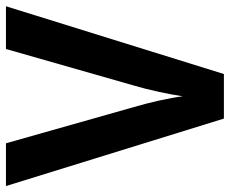

<svg xmlns="http://www.w3.org/2000/svg" viewBox="-82 -672 754 629"><g transform="rotate(-90 294.5 -357.0)"><path d="M589 -714 367 0H221L0 -714H140L259 -294Q270 -257 280 -212.5Q290 -168 294 -135Q299 -168 308.5 -212.5Q318 -257 329 -294L449 -714Z"/></g></svg>

Font: Noto Sans Bengali SemiCondensed SemiBold
Style: Regular
Weight: 600
Width: 4
Designer: Joana Ranito - Universal Thirst; Jelle Bosma - Monotype Design Team
Foundry: Universal Thirst ehf.
Version: Version 3.000; ttfautohint (v1.8.4.7-5d5b)